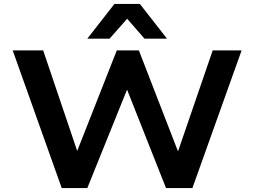

<svg xmlns="http://www.w3.org/2000/svg" viewBox="-20 -963 1301 983"><path d="M296 0 45 -705H201L378 -182H372L578 -705H691L894 -181H889L1069 -705H1217L965 0H830L631 -503H630L427 0ZM427 -765 566 -943H696L835 -765H720L631 -867L541 -765Z"/></svg>

Font: Nunito Sans 7pt SemiExpanded
Style: Bold
Weight: 700
Width: 6
Designer: Vernon Adams
Foundry: Vernon Adams
Version: Version 3.101;gftools[0.9.27]